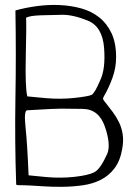

<svg xmlns="http://www.w3.org/2000/svg" viewBox="-20 -734 517 759"><path d="M390 -352Q410 -386 424.5 -426Q439 -466 439 -508Q439 -564 421 -602.5Q403 -641 372 -665.5Q341 -690 300.5 -701Q260 -712 216 -714Q172 -716 127 -710Q82 -704 42 -693L41 -692Q44 -518 41 -347.5Q38 -177 44 -4Q49 -2 54.5 -2Q60 -2 66 -2Q102 -1 143.5 2Q185 5 226.5 4.5Q268 4 307 -1.5Q346 -7 378 -23Q410 -39 432.5 -68.5Q455 -98 463 -145Q469 -177 465 -203Q461 -229 450.5 -250.5Q440 -272 425.5 -291.5Q411 -311 395 -331Q390 -337 388 -341Q386 -345 390 -352ZM88 -353Q79 -388 82 -514.5Q85 -641 83 -664Q98 -672 140.5 -673.5Q183 -675 226 -675.5Q269 -676 327 -652.5Q385 -629 391.5 -544.5Q398 -460 375 -414Q354 -365 342 -359Q330 -353 275 -347Q220 -341 161.5 -346Q103 -351 88 -353ZM93 -41Q88 -165 81 -230.5Q74 -296 87 -298Q203 -305 222.5 -304.5Q242 -304 306.5 -303.5Q371 -303 395 -232.5Q419 -162 404 -126Q377 -66 353.5 -53.5Q330 -41 275 -35Q220 -29 164 -34Q108 -39 93 -41Z"/></svg>

Font: Londrina Solid Thin
Style: Regular
Weight: 250
Designer: Marcelo Magalhaes
Foundry: Marcelo Magalhães
Version: Version 1.002